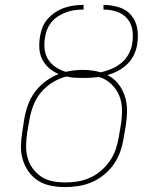

<svg xmlns="http://www.w3.org/2000/svg" viewBox="-20 -755 640 783"><path d="M246 8Q216 8 188 2.5Q160 -3 136.5 -17.5Q113 -32 97 -54.5Q81 -77 73 -103.5Q65 -130 65.5 -159.5Q66 -189 71 -218L79 -270Q84 -299 94 -327Q104 -355 122.5 -380Q141 -405 166 -423.5Q191 -442 219 -453Q198 -462 180.5 -477Q163 -492 152.5 -512.5Q142 -533 140.5 -557Q139 -581 143 -605Q146 -625 153.5 -644Q161 -663 175 -678.5Q189 -694 206.5 -705.5Q224 -717 243.5 -723.5Q263 -730 282.5 -732.5Q302 -735 321 -735V-716Q304 -716 287 -714Q270 -712 253 -706Q236 -700 220 -690.5Q204 -681 192 -667Q180 -653 173 -636.5Q166 -620 164 -603Q159 -578 162 -554.5Q165 -531 176.5 -512.5Q188 -494 207 -481.5Q226 -469 248 -462Q266 -466 283.5 -468Q301 -470 318 -470Q337 -470 355.5 -467.5Q374 -465 391 -460Q413 -465 434.5 -474Q456 -483 474 -497.5Q492 -512 503.5 -532.5Q515 -553 519 -575Q524 -604 520 -631.5Q516 -659 499 -679Q482 -699 456 -707.5Q430 -716 402 -716V-735Q434 -735 465 -725.5Q496 -716 515.5 -692.5Q535 -669 540 -637Q545 -605 539 -572Q536 -551 525.5 -530Q515 -509 498.5 -493Q482 -477 461 -466Q440 -455 418 -449Q444 -436 462 -413.5Q480 -391 489 -363Q498 -335 498 -304.5Q498 -274 493 -243L484 -191Q480 -164 470.5 -137Q461 -110 444.5 -86Q428 -62 405 -43Q382 -24 355.5 -12.5Q329 -1 301 3.5Q273 8 246 8ZM247 -11Q271 -11 296.5 -15Q322 -19 346.5 -30Q371 -41 391.5 -58.5Q412 -76 427.5 -98Q443 -120 451.5 -145Q460 -170 464 -194L473 -247Q478 -277 477.5 -308Q477 -339 466 -365.5Q455 -392 434 -412Q413 -432 385 -441Q368 -439 352 -438Q336 -437 320 -437Q302 -437 284.5 -438Q267 -439 251 -443Q222 -436 194.5 -419Q167 -402 147 -378Q127 -354 116 -325Q105 -296 100 -267L91 -215Q87 -189 86.5 -162.5Q86 -136 92.5 -112Q99 -88 113.5 -68Q128 -48 148.5 -34.5Q169 -21 194.5 -16Q220 -11 247 -11Z"/></svg>

Font: Iosevka Thin Extended Oblique
Style: Regular
Weight: 100
Width: 7
Italic angle: -9°
Monospace: yes
Designer: Belleve Invis
Foundry: Belleve Invis
Version: Version 32.5.0; ttfautohint (v1.8.4)